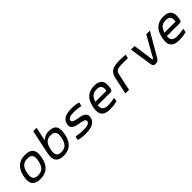

<svg xmlns="http://www.w3.org/2000/svg" viewBox="333 -2118 3535 3535"><g transform="rotate(-45 2100.0 -350.5)"><path d="M116 -256 114 -244C78 -75 139 9 299 9C458 9 555 -75 591 -244L593 -256C629 -425 568 -509 409 -509C249 -509 152 -425 116 -256ZM203 -247 204 -253C230 -376 287 -430 392 -430C496 -430 530 -376 504 -253L503 -247C476 -124 420 -70 316 -70C211 -70 176 -124 203 -247Z M1193 -244 1195 -256C1232 -428 1178 -509 1030 -509C948 -509 907 -485 865 -445H857L913 -710H825L726 -244C690 -75 749 9 905 9C1062 9 1157 -75 1193 -244ZM815 -247 816 -253C842 -376 897 -430 998 -430C1100 -430 1133 -376 1107 -253L1106 -247C1079 -124 1024 -70 922 -70C821 -70 788 -124 815 -247Z M1535 -207C1614 -192 1669 -181 1659 -133C1650 -90 1601 -70 1488 -70C1425 -70 1363 -77 1307 -90L1291 -14C1349 1 1407 9 1476 9C1636 9 1729 -37 1750 -138C1776 -259 1662 -279 1566 -296C1503 -307 1437 -317 1449 -370C1457 -410 1500 -430 1608 -430C1669 -430 1729 -423 1781 -410L1797 -486C1743 -501 1686 -509 1622 -509C1464 -509 1378 -463 1358 -365C1331 -238 1451 -223 1535 -207Z M2389 -268C2422 -422 2366 -509 2212 -509C2053 -509 1957 -425 1921 -256L1919 -244C1883 -73 1946 9 2118 9C2169 9 2235 1 2297 -14L2313 -90C2266 -79 2189 -70 2142 -70C2035 -70 1992 -111 2002 -207H2337C2370 -207 2379 -223 2389 -268ZM2017 -283C2046 -385 2100 -430 2195 -430C2289 -430 2323 -379 2304 -283Z M2875 -430C2907 -430 2963 -429 3009 -427L3025 -502C2977 -507 2928 -509 2876 -509C2687 -509 2615 -464 2587 -334L2516 0H2611L2682 -334C2699 -412 2742 -430 2875 -430Z M3159 -500 3227 -56C3235 -10 3250 9 3298 9C3346 9 3369 -10 3396 -56L3653 -500H3558L3335 -102C3327 -90 3324 -89 3319 -89C3315 -89 3311 -90 3309 -102L3253 -500Z M4189 -268C4222 -422 4166 -509 4012 -509C3853 -509 3757 -425 3721 -256L3719 -244C3683 -73 3746 9 3918 9C3969 9 4035 1 4097 -14L4113 -90C4066 -79 3989 -70 3942 -70C3835 -70 3792 -111 3802 -207H4137C4170 -207 4179 -223 4189 -268ZM3817 -283C3846 -385 3900 -430 3995 -430C4089 -430 4123 -379 4104 -283Z"/></g></svg>

Font: LT Wave Mono
Style: Italic
Weight: 400
Designer: Daniel Lyons
Version: Version 2.5 (Glyphs App)